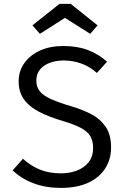

<svg xmlns="http://www.w3.org/2000/svg" viewBox="-20 -930 640 962"><path d="M536.5 -190.5Q536.5 -131.5 507 -85.8Q477.5 -40 421.5 -14.2Q365.5 11.5 285 11.5Q209.5 11.5 148.2 -11.5Q87 -34.5 43.5 -76.5L95 -134.5Q131 -101 177.5 -81.2Q224 -61.5 286.5 -61.5Q328.5 -61.5 365 -75.2Q401.5 -89 424 -117.2Q446.5 -145.5 446.5 -189Q446.5 -222.5 433.5 -246Q420.5 -269.5 387.5 -287.8Q354.5 -306 295.5 -323.5Q227.5 -343.5 177.8 -368.8Q128 -394 100.8 -431Q73.5 -468 73.5 -522.5Q73.5 -574 102 -614Q130.5 -654 180.8 -676.8Q231 -699.5 296.5 -699.5Q368 -699.5 420.8 -679.2Q473.5 -659 516.5 -621L465.5 -564.5Q428.5 -597.5 386 -612.2Q343.5 -627 299.5 -627Q262 -627 230.8 -615.8Q199.5 -604.5 180.8 -582.2Q162 -560 162 -525.5Q162 -496 178 -474.5Q194 -453 232 -435.2Q270 -417.5 335.5 -398Q389 -382.5 434.8 -359.2Q480.5 -336 508.5 -296.2Q536.5 -256.5 536.5 -190.5ZM334.5 -910.5 469 -803 432 -760.5 305.5 -840.5 180 -760.5 142.5 -803 278 -910.5Z"/></svg>

Font: Fast_Mono
Style: Regular
Weight: 400
Monospace: yes
Designer: Carrois Corporate, Edenspiekermann AG, Nikita Prokopov
Foundry: Carrois Corporate, Edenspiekermann AG, Nikita Prokopov
Version: Version 5.002